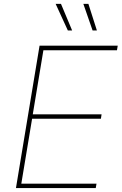

<svg xmlns="http://www.w3.org/2000/svg" viewBox="-20 -961 622 981"><path d="M61.5 0 182.1 -727.5H581.5L577.6 -704.1H201.7L147.5 -377H499L495.6 -354.5H144L88.9 -22.5H473.1L469.2 0ZM453.1 -805.2 405.8 -941.4H431.6L475.1 -805.2ZM326.7 -805.2 264.2 -941.4H291.5L348.6 -805.2Z"/></svg>

Font: Inter 18pt Thin
Style: Italic
Weight: 250
Italic angle: -9.3988°
Version: Version 4.001;git-66647c0bb